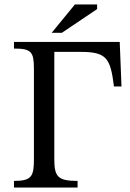

<svg xmlns="http://www.w3.org/2000/svg" viewBox="-20 -846 588 866"><path d="M520 -657H43V-627C122 -627 133 -612 133 -534V-127C133 -50 122 -30 43 -30V0H330V-30C241 -30 225 -49 225 -127V-612H343C461 -612 478 -584 494 -456H528ZM213 -698H259L418 -805V-826H318Z"/></svg>

Font: STIX Two Math
Style: Regular
Weight: 400
Designer: Ross Mills, John Hudson & Paul Hanslow, Tiro Typeworks Ltd; with portions MicroPress Inc., with additions and correction
Foundry: Tiro Typeworks Ltd
Version: Version 2.02 b142